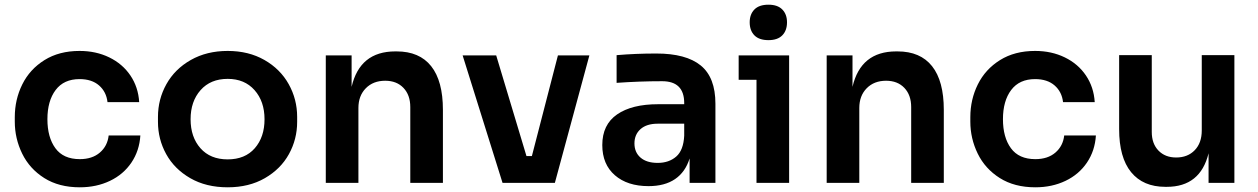

<svg xmlns="http://www.w3.org/2000/svg" viewBox="-20 -779 5360 818"><path d="M43 -261V-280Q43 -355 75 -419.5Q107 -484 169.5 -523Q232 -562 319 -562Q389 -562 445.5 -534.5Q502 -507 535.5 -457.5Q569 -408 573 -344H438Q433 -388 402 -415Q371 -442 319 -442Q252 -442 217 -395.5Q182 -349 182 -271Q182 -194 216 -147.5Q250 -101 320 -101Q373 -101 405.5 -129Q438 -157 443 -202H578Q574 -137 540 -86.5Q506 -36 448.5 -8.5Q391 19 320 19Q231 19 168.5 -20.5Q106 -60 74.5 -124.5Q43 -189 43 -261Z M653 -260V-281Q653 -356 689 -420.5Q725 -485 793 -523.5Q861 -562 950 -562Q1039 -562 1106.5 -523.5Q1174 -485 1210 -420.5Q1246 -356 1246 -281V-260Q1246 -186 1211 -122.5Q1176 -59 1108.5 -20Q1041 19 950 19Q858 19 790.5 -20Q723 -59 688 -122.5Q653 -186 653 -260ZM1107 -271Q1107 -347 1064.5 -395Q1022 -443 950 -443Q877 -443 834.5 -395Q792 -347 792 -271Q792 -195 834 -147.5Q876 -100 950 -100Q1024 -100 1065.5 -147.5Q1107 -195 1107 -271Z M1368 -543H1478V-409Q1513 -560 1664 -560H1670Q1767 -560 1817 -497Q1867 -434 1867 -311V0H1728V-323Q1728 -374 1699 -404.5Q1670 -435 1621 -435Q1570 -435 1538.5 -403Q1507 -371 1507 -319V0H1368Z M1951 -543H2094L2223 -114H2246L2357 -543H2491L2344 0H2121Z M2918 -104Q2900 -46 2856 -16Q2812 14 2743 14Q2653 14 2599.5 -32.5Q2546 -79 2546 -161Q2546 -248 2609 -291.5Q2672 -335 2784 -335H2895V-340Q2895 -433 2801 -433Q2705 -433 2607 -426V-544Q2688 -551 2776 -551Q2903 -551 2965.5 -500Q3028 -449 3028 -337V0H2918ZM2782 -85Q2830 -85 2861 -112Q2892 -139 2895 -201V-252H2782Q2735 -252 2709 -229Q2683 -206 2683 -168Q2683 -130 2709 -107.5Q2735 -85 2782 -85Z M3203 -439H3127V-543H3342V0H3203ZM3174 -684Q3174 -718 3194 -738.5Q3214 -759 3254 -759Q3293 -759 3313 -738.5Q3333 -718 3333 -684Q3333 -649 3313 -628.5Q3293 -608 3254 -608Q3214 -608 3194 -628.5Q3174 -649 3174 -684Z M3502 -543H3612V-409Q3647 -560 3798 -560H3804Q3901 -560 3951 -497Q4001 -434 4001 -311V0H3862V-323Q3862 -374 3833 -404.5Q3804 -435 3755 -435Q3704 -435 3672.5 -403Q3641 -371 3641 -319V0H3502Z M4114 -261V-280Q4114 -355 4146 -419.5Q4178 -484 4240.5 -523Q4303 -562 4390 -562Q4460 -562 4516.5 -534.5Q4573 -507 4606.5 -457.5Q4640 -408 4644 -344H4509Q4504 -388 4473 -415Q4442 -442 4390 -442Q4323 -442 4288 -395.5Q4253 -349 4253 -271Q4253 -194 4287 -147.5Q4321 -101 4391 -101Q4444 -101 4476.5 -129Q4509 -157 4514 -202H4649Q4645 -137 4611 -86.5Q4577 -36 4519.5 -8.5Q4462 19 4391 19Q4302 19 4239.5 -20.5Q4177 -60 4145.5 -124.5Q4114 -189 4114 -261Z M4748 -229V-544H4887V-217Q4887 -167 4915.5 -137.5Q4944 -108 4991 -108Q5040 -108 5070 -139Q5100 -170 5100 -223V-544H5239V0H5129V-126Q5094 17 4951 17H4945Q4850 17 4799 -45.5Q4748 -108 4748 -229Z"/></svg>

Font: Sora-SIA SemiBold
Style: Regular
Weight: 600
Designer: Jonathan Barnbrook, Julián Moncada
Foundry: Barnbrook Fonts
Version: Version 2.000